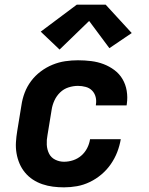

<svg xmlns="http://www.w3.org/2000/svg" viewBox="-20 -797 640 825"><path d="M255 8Q231 8 207.5 5Q184 2 162 -5.5Q140 -13 121 -25.5Q102 -38 87.5 -55.5Q73 -73 64 -94Q55 -115 51 -138.5Q47 -162 48.5 -186Q50 -210 54 -234L72 -344Q76 -372 86 -398.5Q96 -425 113.5 -448.5Q131 -472 155 -490Q179 -508 206 -519Q233 -530 260.5 -534Q288 -538 315 -538Q344 -538 372 -534.5Q400 -531 425 -521.5Q450 -512 471.5 -496Q493 -480 506.5 -457Q520 -434 524.5 -406.5Q529 -379 525 -351Q525 -349 524.5 -347.5Q524 -346 524 -344H392Q392 -345 392 -345.5Q392 -346 392 -347Q395 -364 391 -380Q387 -396 376 -407.5Q365 -419 348.5 -423.5Q332 -428 315 -428Q295 -428 274.5 -421.5Q254 -415 238.5 -400Q223 -385 214 -365.5Q205 -346 202 -326L184 -216Q180 -196 181 -175.5Q182 -155 190.5 -137.5Q199 -120 217 -111Q235 -102 255 -102Q275 -102 294.5 -108.5Q314 -115 329.5 -128.5Q345 -142 354.5 -160.5Q364 -179 367 -199H499Q494 -170 483.5 -143Q473 -116 456 -91.5Q439 -67 416 -47.5Q393 -28 366 -15Q339 -2 311 3Q283 8 255 8ZM236 -584 155 -661 310 -777H434L546 -655L450 -590L363 -707Z"/></svg>

Font: Iosevka Curly XBdExObl
Style: Regular
Weight: 800
Width: 7
Italic angle: -9°
Monospace: yes
Designer: Belleve Invis
Foundry: Belleve Invis
Version: Version 11.1.0; ttfautohint (v1.8.3)